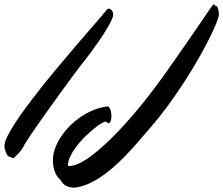

<svg xmlns="http://www.w3.org/2000/svg" viewBox="-88 -710 1012 870"><path d="M291 -430.2Q274.4 -409.7 249.8 -376.2Q225.1 -342.8 197 -304.4Q168.9 -266.1 140.4 -226.1Q111.8 -186 87.6 -151.6Q63.5 -117.2 46.6 -92Q29.8 -66.9 24.9 -58.1Q11.2 -30.8 -2.4 -16.8Q-16.1 -2.9 -22 2.9Q-24.4 5.4 -25.9 5.6Q-27.3 5.9 -28.8 5.9Q-33.7 5.9 -37.6 2.9Q-41.5 0 -45.9 0Q-49.8 0 -53.7 -5.4Q-57.6 -10.7 -60.8 -18.3Q-64 -25.9 -65.9 -34.2Q-67.9 -42.5 -67.9 -48.8Q-67.9 -65.4 -54 -93.3Q-40 -121.1 -18.3 -154.5Q3.4 -188 30.3 -223.9Q57.1 -259.8 83 -293Q110.8 -329.1 144.5 -369.9Q178.2 -410.6 212.2 -450.9Q246.1 -491.2 278.3 -528.6Q310.5 -565.9 336.2 -595.5Q361.8 -625 377.9 -643.8Q394 -662.6 396 -666Q399.4 -670.9 404.8 -670.9Q411.6 -670.9 418.2 -663.3Q424.8 -655.8 424.8 -642.1Q424.8 -635.7 419.4 -623.3Q414.1 -610.8 404.8 -594.2Q395.5 -577.6 382.8 -557.9Q370.1 -538.1 355.2 -516.6Q340.3 -495.1 324 -473.1Q307.6 -451.2 291 -430.2ZM403.8 -151.9Q399.4 -151.9 397 -155.5Q394.5 -159.2 390.6 -159.2Q384.8 -159.2 369.9 -150.1Q355 -141.1 335.9 -125.5Q316.9 -109.9 296.4 -89.8Q275.9 -69.8 258.8 -47.4Q241.7 -24.9 230.7 -2.2Q219.7 20.5 219.7 41Q222.2 42 223.6 42Q225.1 42 227.1 42Q246.1 42 271.2 30Q296.4 18.1 325.2 -3.4Q354 -24.9 385.7 -54Q417.5 -83 450.2 -117.4Q482.9 -151.9 515.4 -189.9Q547.9 -228 578.6 -267.1Q596.2 -289.1 617.9 -318.1Q639.6 -347.2 662.8 -379.9Q686 -412.6 710.2 -447.3Q734.4 -481.9 757.3 -514.9Q780.3 -547.9 800.5 -577.6Q820.8 -607.4 836.7 -630.6Q852.5 -653.8 863 -668.7Q873.5 -683.6 876 -687Q877.4 -689.9 879.9 -689.9Q882.3 -689.9 884 -687Q885.7 -684.1 888.7 -684.1Q893.6 -684.1 896.5 -678.7Q899.4 -673.3 901.1 -666.5Q902.8 -659.7 903.3 -653.1Q903.8 -646.5 903.8 -644Q903.8 -633.3 891.8 -603.8Q879.9 -574.2 858.9 -532.5Q837.9 -490.7 808.8 -439.9Q779.8 -389.2 745.1 -335.9Q710.4 -282.7 671.6 -229.7Q632.8 -176.8 592.8 -130.9Q574.7 -110.8 552.5 -84.5Q530.3 -58.1 504.6 -30Q479 -2 450.2 25.6Q421.4 53.2 390.4 76.4Q359.4 99.6 326.2 116.5Q293 133.3 258.8 139.2Q254.9 140.1 251.5 140.1Q248 140.1 244.6 140.1Q229 140.1 212.9 132.6Q196.8 125 185.1 104Q169.4 91.8 160.6 68.6Q151.9 45.4 151.9 18.1Q151.9 8.8 152.6 0Q153.3 -8.8 155.8 -18.1Q162.1 -47.4 182.4 -81.1Q202.6 -114.7 234.1 -145Q265.6 -175.3 307.1 -198Q348.6 -220.7 397.9 -228Q403.8 -228 407.7 -222.2Q411.6 -216.3 413.6 -208.7Q415.5 -201.2 416.3 -193.8Q417 -186.5 417 -183.1Q417 -179.2 416.3 -173.8Q415.5 -168.5 414.1 -163.6Q412.6 -158.7 410.2 -155.3Q407.7 -151.9 403.8 -151.9Z"/></svg>

Font: Oregano
Style: Italic
Weight: 400
Italic angle: -12°
Designer: Astigmatic (AOETI)
Foundry: Astigmatic (AOETI)
Version: Version 1.000